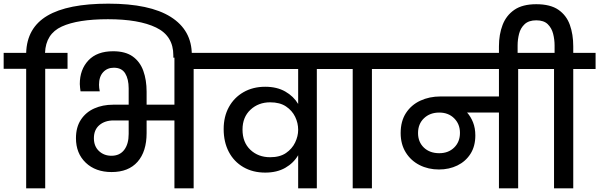

<svg xmlns="http://www.w3.org/2000/svg" viewBox="-44 -1029 3274 1049"><path d="M203 0H99V-653H-24V-740H99Q103 -877 214.5 -943Q326 -1009 548 -1009Q774 -1009 889 -936.5Q1004 -864 1004 -729V-714H903V-727Q903 -833 809 -878.5Q715 -924 546 -924Q381 -924 293.5 -884Q206 -844 202 -740H325V-653H203Z M566 -89Q478 -89 424.5 -140Q371 -191 371 -274Q371 -334 398 -375Q425 -416 471 -436.5Q517 -457 574 -457H659V-546Q659 -597 640 -628Q621 -659 578 -659Q542 -659 519.5 -634.5Q497 -610 497 -566Q497 -558 498 -549Q499 -540 501 -530H396Q395 -539 393.5 -549.5Q392 -560 392 -570Q392 -649 439 -699Q486 -749 574 -749Q641 -749 681 -720.5Q721 -692 739 -642Q757 -592 757 -528V-457H909V-740H1137V-652H1014V0H909V-371H757V-302Q757 -201 707.5 -145Q658 -89 566 -89ZM565 -178Q610 -178 634.5 -210Q659 -242 659 -297V-371H577Q529 -371 499 -345.5Q469 -320 469 -274Q469 -230 496.5 -204Q524 -178 565 -178Z M1178 -324Q1178 -392 1206.5 -444Q1235 -496 1286.5 -525.5Q1338 -555 1405 -555Q1469 -555 1514.5 -529Q1560 -503 1585 -461V-652H1089V-740H1809V-652H1687V0H1585V-181Q1560 -138 1514.5 -112Q1469 -86 1405 -86Q1337 -86 1285.5 -116Q1234 -146 1206 -199.5Q1178 -253 1178 -324ZM1281 -321Q1281 -251 1324 -210.5Q1367 -170 1432 -170Q1485 -170 1518.5 -193Q1552 -216 1568.5 -250.5Q1585 -285 1585 -319V-320Q1585 -357 1568.5 -391Q1552 -425 1518.5 -447.5Q1485 -470 1432 -470Q1368 -470 1324.5 -429.5Q1281 -389 1281 -321Z M1883 0V-652H1761V-740H2110V-652H1988V0Z M2354 -103Q2296 -103 2248.5 -127Q2201 -151 2173 -196Q2145 -241 2145 -302Q2145 -367 2174 -411.5Q2203 -456 2252.5 -479Q2302 -502 2363 -502H2682V-652H2062V-740H2909V-652H2787V0H2682V-414H2508Q2528 -392 2540.5 -360.5Q2553 -329 2553 -289Q2553 -230 2526.5 -188.5Q2500 -147 2455 -125Q2410 -103 2354 -103ZM2356 -192Q2406 -192 2437.5 -223Q2469 -254 2469 -303Q2469 -351 2437.5 -382.5Q2406 -414 2356 -414Q2305 -414 2272.5 -383Q2240 -352 2240 -302Q2240 -253 2272 -222.5Q2304 -192 2356 -192Z M2983 0V-652H2861V-740H2986V-781Q2986 -813 2978 -844.5Q2970 -876 2948.5 -897Q2927 -918 2886 -918Q2845 -918 2822.5 -897Q2800 -876 2792 -844.5Q2784 -813 2784 -781V-716H2682V-776Q2682 -841 2702 -893Q2722 -945 2766.5 -975.5Q2811 -1006 2886 -1006Q2963 -1006 3007 -975.5Q3051 -945 3069.5 -893Q3088 -841 3088 -776V-740H3210V-652H3088V0Z"/></svg>

Font: Poppins Medium
Style: Regular
Weight: 500
Designer: Ninad Kale (Devanagari), Jonny Pinhorn (Latin)
Version: Version 5.002